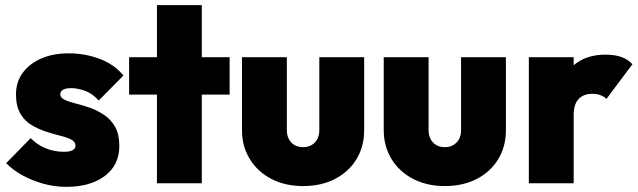

<svg xmlns="http://www.w3.org/2000/svg" viewBox="-20 -711 2474 745"><path d="M237 14Q192 14 148.5 2Q105 -10 67.5 -30.5Q30 -51 4 -78L99 -175Q123 -150 156.5 -136Q190 -122 228 -122Q250 -122 261.5 -128Q273 -134 273 -145Q273 -161 256.5 -169.5Q240 -178 213.5 -184.5Q187 -191 158 -200.5Q129 -210 102 -226Q75 -242 58.5 -271Q42 -300 42 -345Q42 -392 67.5 -427.5Q93 -463 139 -483.5Q185 -504 247 -504Q310 -504 367 -482.5Q424 -461 459 -418L363 -321Q339 -348 310 -358.5Q281 -369 257 -369Q234 -369 224 -362.5Q214 -356 214 -345Q214 -332 230.5 -324Q247 -316 273.5 -309.5Q300 -303 328.5 -293Q357 -283 383.5 -265.5Q410 -248 426.5 -219Q443 -190 443 -144Q443 -71 387 -28.5Q331 14 237 14Z M589 0V-691H763V0ZM481 -344V-489H871V-344Z M1156 11Q1087 11 1033.5 -16.5Q980 -44 949.5 -93.5Q919 -143 919 -206V-489H1093V-206Q1093 -186 1101 -171Q1109 -156 1123 -148Q1137 -140 1156 -140Q1184 -140 1201.5 -158Q1219 -176 1219 -206V-489H1393V-206Q1393 -142 1363 -93Q1333 -44 1279.5 -16.5Q1226 11 1156 11Z M1706 11Q1637 11 1583.5 -16.5Q1530 -44 1499.5 -93.5Q1469 -143 1469 -206V-489H1643V-206Q1643 -186 1651 -171Q1659 -156 1673 -148Q1687 -140 1706 -140Q1734 -140 1751.5 -158Q1769 -176 1769 -206V-489H1943V-206Q1943 -142 1913 -93Q1883 -44 1829.5 -16.5Q1776 11 1706 11Z M2032 0V-489H2206V0ZM2206 -266 2128 -332Q2157 -415 2205 -457Q2253 -499 2330 -499Q2365 -499 2390.5 -490Q2416 -481 2434 -462L2333 -327Q2325 -336 2310.5 -341.5Q2296 -347 2278 -347Q2244 -347 2225 -326.5Q2206 -306 2206 -266Z"/></svg>

Font: Outfit Thin ExtraBold
Style: Regular
Weight: 800
Version: Version 1.100;gftools[0.9.27]